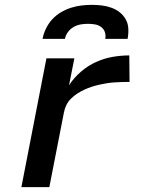

<svg xmlns="http://www.w3.org/2000/svg" viewBox="-20 -770 590 790"><path d="M68 0 171 -530H286L264 -419Q284 -450 313 -475Q342 -500 375.5 -515Q409 -530 443.5 -536Q478 -542 512 -542L513 -433Q497 -433 482 -432.5Q467 -432 451 -431Q435 -430 419.5 -427.5Q404 -425 388.5 -421.5Q373 -418 357.5 -413Q342 -408 327 -401Q312 -394 298 -385Q284 -376 272 -364Q260 -352 253 -337.5Q246 -323 243 -307L183 0ZM155 -610Q159 -631 169 -652Q179 -673 194.5 -690Q210 -707 230 -719Q250 -731 272 -738Q294 -745 315.5 -747.5Q337 -750 358 -750Q379 -750 399.5 -747.5Q420 -745 439 -738Q458 -731 473 -719Q488 -707 497.5 -690Q507 -673 508 -652Q509 -631 505 -610H413Q416 -625 411.5 -638Q407 -651 396 -659Q385 -667 371 -669.5Q357 -672 342 -672Q327 -672 312 -669.5Q297 -667 283 -659Q269 -651 259.5 -638Q250 -625 247 -610Z"/></svg>

Font: Lode
Style: Bold Italic
Weight: 700
Italic angle: -11°
Monospace: yes
Designer: Belleve Invis
Foundry: Belleve Invis
Version: Version 29.2.0; ttfautohint (v1.8.3)